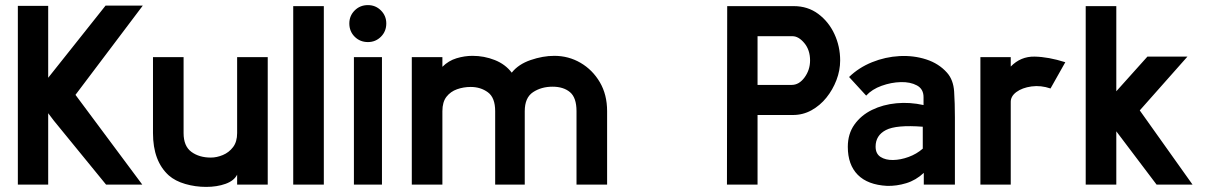

<svg xmlns="http://www.w3.org/2000/svg" viewBox="-20 -724 4737 753"><path d="M538 0H396L191 -251L169 -280V0H50V-701H169V-419L394 -702H540L276 -352Z M1030 0H910V-39Q898 -15 864.5 -3Q831 9 788.5 9Q746 9 706.5 -2.5Q667 -14 642 -36Q580 -92 580 -202V-500H700V-202Q700 -151 730.5 -128.5Q761 -106 807 -106Q830 -106 854 -116Q878 -126 894 -147Q910 -168 910 -202V-500H1030Z M1250 0H1130V-700H1250Z M1423 -559Q1392 -559 1371 -580Q1350 -601 1350 -632Q1350 -662 1371 -683Q1392 -704 1423 -704Q1453 -704 1474 -683Q1495 -662 1495 -632Q1495 -601 1474 -580Q1453 -559 1423 -559ZM1478 0H1368V-500H1478Z M2361 0H2241V-288Q2241 -341 2215.5 -362.5Q2190 -384 2147 -384Q2103 -384 2070.5 -362.5Q2038 -341 2038 -288V0H1922V-288Q1922 -341 1893.5 -362Q1865 -383 1826 -383Q1798 -383 1772.5 -374Q1747 -365 1731 -344.5Q1715 -324 1715 -288V0H1595V-500H1715V-462Q1739 -486 1770.5 -495.5Q1802 -505 1833 -505Q1879 -505 1920.5 -488.5Q1962 -472 1987 -439Q2013 -472 2061 -488.5Q2109 -505 2154 -505Q2210 -505 2257 -477.5Q2304 -450 2332.5 -401.5Q2361 -353 2361 -288Z M2831 0 2832 -700H3093Q3148 -700 3189 -669.5Q3230 -639 3252.5 -590.5Q3275 -542 3275 -487Q3275 -448 3260.5 -410Q3246 -372 3221 -341Q3196 -310 3162.5 -291.5Q3129 -273 3090 -273H2951V0ZM2951 -391H3085Q3114 -391 3135.5 -420.5Q3157 -450 3157 -487Q3157 -528 3134.5 -555Q3112 -582 3088 -582H2951Z M3459 5Q3383 1 3344 -38.5Q3305 -78 3305 -148Q3305 -199 3331 -235.5Q3357 -272 3400 -293Q3443 -314 3495.5 -319Q3548 -324 3602 -312V-343Q3602 -375 3576 -389Q3550 -403 3512.5 -402Q3475 -401 3437.5 -387.5Q3400 -374 3377 -349L3310 -422Q3348 -459 3400 -480Q3452 -501 3507.5 -504Q3563 -507 3612.5 -491Q3662 -475 3694 -439Q3719 -411 3722 -365Q3725 -319 3725 -264V0H3603V-46Q3572 -17 3534 -5.5Q3496 6 3459 5ZM3599 -141V-227Q3495 -235 3454.5 -214Q3414 -193 3414 -149Q3414 -121 3433.5 -108.5Q3453 -96 3482.5 -96.5Q3512 -97 3543.5 -108.5Q3575 -120 3599 -141Z M3825 0V-500H3944V-463Q3983 -503 4037.5 -502Q4092 -501 4158 -480L4100 -377Q4062 -390 4025.5 -385Q3989 -380 3966 -363Q3943 -346 3944 -322V0Z M4238 0V-700H4358V-366L4480 -502H4637L4450 -291L4657 0H4516L4358 -209V0Z"/></svg>

Font: Kulim Park
Style: Bold
Weight: 700
Designer: Noponies / Dale Sattler
Foundry: Noponies
Version: Version 1.000; ttfautohint (v1.8.3)